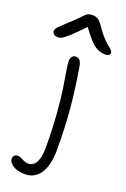

<svg xmlns="http://www.w3.org/2000/svg" viewBox="-259 -774 742 1135"><g transform="rotate(20 111.5 -206.5)"><path d="M-35.2 -522.9Q-51.3 -522.9 -60.5 -531Q-69.8 -539.1 -69.8 -550.8Q-69.8 -561.5 -56.2 -576.9Q-42.5 -592.3 8.8 -638.2Q26.9 -654.8 44.9 -673.3Q63 -691.9 70.1 -699.2Q77.1 -706.5 87.9 -711.7Q98.6 -716.8 112.8 -716.8Q135.3 -716.8 150.9 -706.3Q166.5 -695.8 186 -666Q206.5 -635.3 228.5 -612.1Q250.5 -588.9 263.2 -579.3Q275.9 -569.8 284.4 -560.5Q293 -551.3 293 -542Q293 -533.7 284.9 -528.3Q276.9 -522.9 264.2 -522.9Q226.1 -522.9 194.6 -545.9Q163.1 -568.8 110.8 -641.1Q61 -587.9 30.8 -561Q0.5 -534.2 -11 -528.6Q-22.5 -522.9 -35.2 -522.9ZM60.1 304.2Q12.2 304.2 -16.4 286.1Q-44.9 268.1 -44.9 244.1Q-44.9 231 -36.9 223.4Q-28.8 215.8 -15.1 215.8Q-3.4 215.8 17.8 227.3Q39.1 238.8 55.2 238.8Q87.4 238.8 104.7 207.8Q122.1 176.8 122.1 116.2Q122.1 2.9 114.5 -96.4Q106.9 -195.8 98.1 -249.8Q89.4 -303.7 81.8 -349.1Q74.2 -394.5 74.2 -413.1Q74.2 -432.6 83.3 -442.4Q92.3 -452.1 105 -452.1Q120.6 -452.1 130.9 -441.2Q141.1 -430.2 146 -399.9Q168.9 -263.2 179 -147.7Q189 -32.2 189 104Q189 201.2 154.5 252.7Q120.1 304.2 60.1 304.2Z"/></g></svg>

Font: Shantell Sans Bouncy
Style: Regular
Weight: 300
Designer: Stephen Nixon, Anya Danilova, Shantell Martin
Foundry: Arrow Type
Version: Version 1.006;[9816181b4]